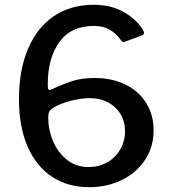

<svg xmlns="http://www.w3.org/2000/svg" viewBox="-20 -771 709 800"><path d="M578 -642 580 -634Q580 -627 573 -624L500 -597Q498 -596 495 -596Q488 -596 483 -605Q461 -634 435 -648.5Q409 -663 371 -663Q276 -663 227.5 -596Q179 -529 179 -420Q179 -407 180.5 -401.5Q182 -396 187 -396Q188 -396 198 -400Q248 -423 285.5 -434.5Q323 -446 373 -446Q448 -446 504 -418Q560 -390 590 -340.5Q620 -291 620 -228Q620 -159 584.5 -105Q549 -51 487.5 -21Q426 9 352 9Q262 9 196 -35Q130 -79 94.5 -161.5Q59 -244 59 -358Q59 -479 97 -568Q135 -657 205 -704Q275 -751 370 -751Q445 -751 499 -719Q553 -687 578 -642ZM199 -320Q188 -312 184.5 -304.5Q181 -297 181 -280Q181 -231 200.5 -184Q220 -137 258 -106Q296 -75 350 -75Q392 -75 426.5 -94.5Q461 -114 481 -148.5Q501 -183 501 -224Q501 -284 460 -323Q419 -362 353 -362Q316 -362 271 -350Q226 -338 199 -320Z"/></svg>

Font: Libre Franklin Medium
Style: Regular
Weight: 500
Designer: Pablo Impallari, Rodrigo Fuenzalida
Foundry: Impallari Type
Version: Version 1.002; ttfautohint (v1.5)